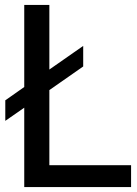

<svg xmlns="http://www.w3.org/2000/svg" viewBox="-20 -760 556 780"><path d="M78.5 0V-322.5L1.5 -269V-352.5L78.5 -406.5V-740H180.5V-477.5L318 -573.5V-490L180.5 -394V-89H512.5V0Z"/></svg>

Font: Encode Sans SemiCondensed SemiCondensed Medium
Style: Regular
Weight: 500
Width: 4
Designer: Multiple Designers
Foundry: Impallari Type
Version: Version 3.000; ttfautohint (v1.8.3) -l 8 -r 50 -G 200 -x 14 